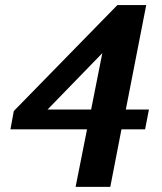

<svg xmlns="http://www.w3.org/2000/svg" viewBox="-20 -707 638 754"><path d="M564.9 -276.9 549.8 -199.2H457L413.1 26.9H276.9L321.8 -199.2H21L34.2 -271L440.9 -687H554.2L474.1 -276.9ZM389.6 -537.6 404.8 -522 125 -233.9 121.6 -276.9H337.9Z"/></svg>

Font: Charis
Style: Bold Italic
Weight: 700
Italic angle: -11°
Designer: Walt Agee, Miriam Martin, Annie Olsen, Victor Gaultney, Lorna Priest, Alan Ward, Bob Hallissy, Martin Hosken, Sharon Cor
Foundry: SIL Global
Version: Version 7.000